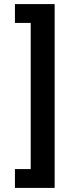

<svg xmlns="http://www.w3.org/2000/svg" viewBox="-20 -780 369 938"><path d="M247 -760V138H53V46H130V-668H53V-760Z"/></svg>

Font: IBM Plex Sans Arabic SmBld
Style: Regular
Weight: 600
Designer: Mike Abbink, Paul van der Laan, Pieter van Rosmalen, Wael Morcos, Khajak Apelian
Foundry: Bold Monday
Version: Version 1.005